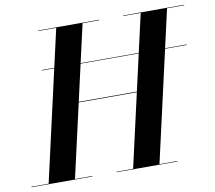

<svg xmlns="http://www.w3.org/2000/svg" viewBox="-124 -845 1054 940"><g transform="rotate(-10 403.5 -375.0)"><path d="M107 -554V-556.5H827.5V-554ZM214.5 -368.5V-371.5H574.5V-368.5ZM426.5 -747.5H344L175 -2.5H261.5V0H-41.5V-2.5H44L213 -747.5H123.5V-750H426.5ZM849.5 -750V-747.5H764L595 -2.5H684.5V0H381.5V-2.5H464L633 -747.5H546.5V-750Z"/></g></svg>

Font: Bodoni Moda 72pt SemiBold
Style: Italic
Weight: 600
Italic angle: -13°
Designer: Owen Earl
Foundry: indestructible type
Version: Version 2.004